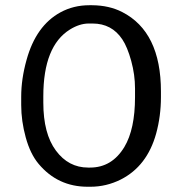

<svg xmlns="http://www.w3.org/2000/svg" viewBox="-20 -711 701 738"><path d="M146.5 -340.8V-316.4Q146.5 -197.3 194.8 -132.3Q243.2 -66.9 318.8 -66.9H326.2Q410.2 -66.9 458 -146Q499 -214.4 499 -337.9V-371.1Q499 -423.3 484.4 -476.8Q469.7 -530.3 450.2 -559.6Q409.7 -620.6 335.9 -620.6H335H319.8Q285.2 -620.1 249 -597.7Q146.5 -534.2 146.5 -340.8ZM598.6 -359.4V-337.9Q598.6 -264.6 580.1 -197.3Q545.4 -72.3 444.3 -21Q388.7 6.8 327.6 6.8H316.9Q202.1 6.8 128.4 -81.1Q96.2 -119.6 78.9 -182.9Q61.5 -246.1 61.5 -307.1V-339.4Q61.5 -407.2 82 -480.5Q118.2 -612.3 212.4 -663.6Q262.7 -690.9 323.2 -690.9H334Q399.4 -690.4 449.2 -665Q598.6 -588.9 598.6 -359.4Z"/></svg>

Font: Averia Sans Libre Light
Style: Regular
Weight: 300
Version: Version 1.002